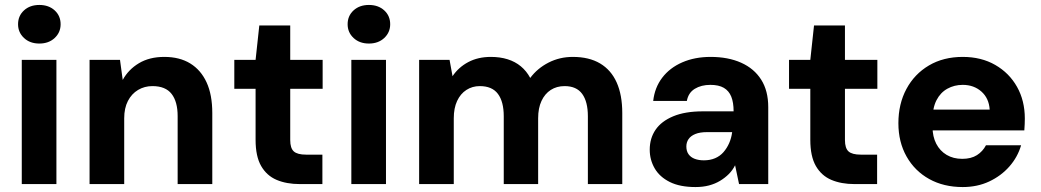

<svg xmlns="http://www.w3.org/2000/svg" viewBox="-20 -744 4206 776"><path d="M68 0V-502H208V0ZM139 -568Q101 -568 77 -590.5Q53 -613 53 -646Q53 -680 77 -702Q101 -724 139 -724Q177 -724 201 -702Q225 -680 225 -646Q225 -613 201 -590.5Q177 -568 139 -568Z M342 0V-502H465L476 -421Q499 -463 541.5 -488.5Q584 -514 644 -514Q706 -514 749 -487.5Q792 -461 815 -411Q838 -361 838 -287V0H698V-275Q698 -333 673.5 -364.5Q649 -396 596 -396Q564 -396 538 -380.5Q512 -365 497 -336Q482 -307 482 -266V0Z M1192 0Q1138 0 1098 -17Q1058 -34 1035.5 -73Q1013 -112 1013 -179V-385H927V-502H1013L1028 -641H1153V-502H1284V-385H1153V-178Q1153 -145 1167.5 -132Q1182 -119 1217 -119H1283V0Z M1400 0V-502H1540V0ZM1471 -568Q1433 -568 1409 -590.5Q1385 -613 1385 -646Q1385 -680 1409 -702Q1433 -724 1471 -724Q1509 -724 1533 -702Q1557 -680 1557 -646Q1557 -613 1533 -590.5Q1509 -568 1471 -568Z M1674 0V-502H1797L1809 -436Q1833 -472 1872.5 -493Q1912 -514 1964 -514Q2001 -514 2031.5 -504.5Q2062 -495 2085 -476Q2108 -457 2123 -429Q2152 -468 2197 -491Q2242 -514 2295 -514Q2361 -514 2405.5 -487.5Q2450 -461 2472.5 -410.5Q2495 -360 2495 -287V0H2356V-274Q2356 -333 2333 -364.5Q2310 -396 2262 -396Q2230 -396 2206 -380.5Q2182 -365 2168.5 -336Q2155 -307 2155 -266V0H2016V-274Q2016 -333 1992.5 -364.5Q1969 -396 1919 -396Q1889 -396 1865 -380.5Q1841 -365 1827.5 -336Q1814 -307 1814 -266V0Z M2791 12Q2728 12 2687 -8.5Q2646 -29 2626 -63.5Q2606 -98 2606 -139Q2606 -185 2629.5 -219.5Q2653 -254 2701 -274Q2749 -294 2821 -294H2945Q2945 -330 2935.5 -353.5Q2926 -377 2905.5 -389Q2885 -401 2851 -401Q2814 -401 2788 -385Q2762 -369 2756 -336H2620Q2626 -390 2656.5 -430Q2687 -470 2737.5 -492Q2788 -514 2852 -514Q2923 -514 2975.5 -490.5Q3028 -467 3056.5 -422Q3085 -377 3085 -311V0H2967L2951 -76Q2941 -56 2925.5 -40.5Q2910 -25 2890 -13Q2870 -1 2845.5 5.5Q2821 12 2791 12ZM2825 -96Q2850 -96 2870 -104.5Q2890 -113 2904 -129Q2918 -145 2927 -165.5Q2936 -186 2939 -209V-210H2838Q2809 -210 2790.5 -202.5Q2772 -195 2763 -182Q2754 -169 2754 -152Q2754 -133 2763 -120.5Q2772 -108 2788 -102Q2804 -96 2825 -96Z M3434 0Q3380 0 3340 -17Q3300 -34 3277.5 -73Q3255 -112 3255 -179V-385H3169V-502H3255L3270 -641H3395V-502H3526V-385H3395V-178Q3395 -145 3409.5 -132Q3424 -119 3459 -119H3525V0Z M3871 12Q3794 12 3735.5 -20.5Q3677 -53 3644 -111.5Q3611 -170 3611 -246Q3611 -324 3643.5 -384.5Q3676 -445 3734.5 -479.5Q3793 -514 3871 -514Q3946 -514 4002.5 -481.5Q4059 -449 4090.5 -393Q4122 -337 4122 -265Q4122 -255 4121.5 -242.5Q4121 -230 4120 -217H3711V-301H3980Q3977 -347 3946.5 -374Q3916 -401 3871 -401Q3837 -401 3809 -385.5Q3781 -370 3765 -339Q3749 -308 3749 -260V-231Q3749 -192 3764 -163Q3779 -134 3806 -118Q3833 -102 3869 -102Q3905 -102 3928.5 -117Q3952 -132 3965 -157H4107Q4093 -109 4059.5 -71Q4026 -33 3978 -10.5Q3930 12 3871 12Z"/></svg>

Font: DM Sans 16pt ExtraBold
Style: Regular
Weight: 800
Version: Version 4.004;gftools[0.9.30]